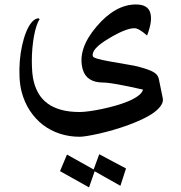

<svg xmlns="http://www.w3.org/2000/svg" viewBox="-20 -395 790 837"><path d="M241.7 351.1 272 278.8 388.2 343.8 412.6 277.3 529.3 339.4 504.9 415 392.6 351.6 368.2 421.9ZM635.7 -336.9Q645 -302.2 621.1 -240.2Q585 -272 566.4 -272Q528.3 -272 454.1 -227.1Q376.5 -181.2 384.8 -149.9Q386.2 -144.5 405 -138.9Q423.8 -133.3 457.5 -127.4Q514.2 -117.7 547.9 -111.6Q581.5 -105.5 590.8 -102.5H589.8Q629.4 -91.8 648.2 -81.3Q667 -70.8 671.9 -53.2L689 30.3Q693.4 47.4 682.6 63.7Q671.9 80.1 650.9 95.5Q629.9 110.8 600.8 124.5Q571.8 138.2 539.8 149.9Q507.8 161.6 474.9 171.1Q441.9 180.7 412.8 187.3Q383.8 193.8 361.3 197.5Q338.9 201.2 327.6 201.2Q282.2 201.2 241.5 188Q200.7 174.8 167.7 149.7Q134.8 124.5 110.6 87.9Q86.4 51.3 74.2 4.9Q66.9 -23.4 65.2 -57.9Q63.5 -92.3 66.2 -127.4Q68.8 -162.6 76.2 -196Q83.5 -229.5 94 -255.6Q104.5 -281.7 118.4 -298.1Q132.3 -314.5 148.4 -315.4L152.8 -311Q145 -300.3 138.7 -280.5Q132.3 -260.7 127.9 -236.1Q123.5 -211.4 121.1 -184.1Q118.7 -156.7 118.7 -129.9Q118.7 -103 120.8 -78.6Q123 -54.2 127.9 -36.6Q135.3 -8.3 149.9 15.6Q164.6 39.6 188.5 56.9Q212.4 74.2 246.6 83.7Q280.8 93.3 327.6 93.3Q342.3 93.3 367.2 90.1Q392.1 86.9 421.4 80.8Q450.7 74.7 481.4 66.2Q512.2 57.6 538.1 46.9Q564 36.1 581.8 23.2Q599.6 10.3 603.5 -4.4Q534.7 -20 491.5 -27.6Q448.2 -35.2 430.2 -35.2Q356.4 -35.2 340.3 -93.8Q316.9 -180.7 400.9 -279.3Q482.9 -375.5 572.3 -375.5Q626.5 -375.5 635.7 -336.9Z"/></svg>

Font: XB Khoramshahr
Style: Oblique
Weight: 400
Italic angle: 12°
Designer: Behnam
Foundry: Irmug
Version: Version 8.005 2009